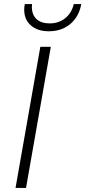

<svg xmlns="http://www.w3.org/2000/svg" viewBox="-20 -932 423 952"><path d="M180 -700H232L109 0H57ZM100 -884Q100 -897 103 -912H139L138 -898Q138 -859 161 -837.5Q184 -816 226 -816Q271 -816 303 -841.5Q335 -867 346 -912H383Q372 -850 329 -813.5Q286 -777 222 -777Q166 -777 133 -806Q100 -835 100 -884Z"/></svg>

Font: KoHo Light
Style: Italic
Weight: 300
Italic angle: -10°
Version: Version 1.000; ttfautohint (v1.6)